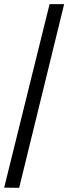

<svg xmlns="http://www.w3.org/2000/svg" viewBox="-20 -780 328 922"><path d="M0 121 218 -760H288L72 122Z"/></svg>

Font: Noto Serif Vithkuqi
Style: Regular
Weight: 400
Version: Version 1.005